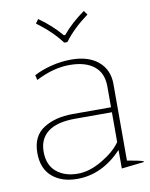

<svg xmlns="http://www.w3.org/2000/svg" viewBox="-82 -766 655 837"><g transform="rotate(-10 246.0 -348.0)"><path d="M132 -688 145 -706Q203 -665 243 -617H249Q289 -665 347 -706L360 -688Q294 -640 253 -585H239Q198 -640 132 -688ZM40 -131Q40 -206 92 -239Q144 -272 221 -272H391V-364Q391 -424 352.5 -454.5Q314 -485 244 -485Q173 -485 95 -445L90 -467Q124 -485 167.5 -496Q211 -507 256 -507Q332 -507 375.5 -470Q419 -433 419 -370V-31Q469 -23 490 -16V-12L391 -1V-83Q303 10 193 10Q123 10 81.5 -26.5Q40 -63 40 -131ZM391 -118V-250H229Q148 -250 108 -219.5Q68 -189 68 -132Q68 -73 104.5 -42.5Q141 -12 199 -12Q251 -12 307.5 -45.5Q364 -79 391 -118Z"/></g></svg>

Font: Trirong Thin
Style: Regular
Weight: 250
Designer: Katatrad Team
Foundry: CadsonDemak
Version: Version 1.001